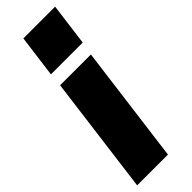

<svg xmlns="http://www.w3.org/2000/svg" viewBox="-263 -796 812 812"><g transform="rotate(-45 143.5 -390.0)"><path d="M-1 0 67.9 -529.8H252L183.1 0ZM288.1 -779.8 263.2 -589.8H73.2L98.1 -779.8Z"/></g></svg>

Font: Cooper Hewitt
Style: Heavy Italic
Weight: 714
Designer: Village Type and Design LLC
Foundry: Cooper Hewitt Smithsonian Design Museum
Version: 1.000